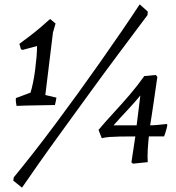

<svg xmlns="http://www.w3.org/2000/svg" viewBox="-20 -739 807 881"><path d="M56 -253Q54 -262 53 -271Q52 -280 53 -289L120 -314Q126 -333 131.5 -359.5Q137 -386 141 -416.5Q145 -447 147.5 -476Q150 -505 150 -528L84 -510L76 -513L69 -538Q94 -556 118 -574.5Q142 -593 165 -612.5Q188 -632 210 -652L235 -631L223 -590L188 -303L239 -291Q238 -284 236 -274.5Q234 -265 232 -257Q220 -257 196.5 -256.5Q173 -256 145.5 -255.5Q118 -255 94 -254.5Q70 -254 56 -253ZM81 122 41 90 43 75Q85 24 133.5 -38Q182 -100 233.5 -169Q285 -238 337.5 -310.5Q390 -383 440.5 -455Q491 -527 537 -594Q583 -661 621 -719L658 -686L657 -670Q594 -586 526 -495Q458 -404 392 -313Q326 -222 266 -139.5Q206 -57 158.5 10.5Q111 78 81 122ZM590 12 583 6 601 -113Q559 -113 531 -112.5Q503 -112 483.5 -110.5Q464 -109 447 -105L432 -143Q464 -181 501 -221Q538 -261 574.5 -303.5Q611 -346 642 -390L695 -395L702 -386Q699 -368 695 -338.5Q691 -309 686 -275.5Q681 -242 676.5 -212Q672 -182 669 -164Q686 -164 706 -166Q726 -168 744 -170L748 -167Q747 -158 742.5 -142Q738 -126 733 -113H663Q662 -103 660.5 -87Q659 -71 658 -53Q657 -35 657 -19.5Q657 -4 658 5ZM501 -164H607L624 -301Q598 -269 565 -234Q532 -199 501 -164Z"/></svg>

Font: Labrada
Style: Italic
Weight: 400
Italic angle: -7°
Designer: Mercedes Jáuregui
Foundry: Omnibus-Type Team
Version: Version 1.000